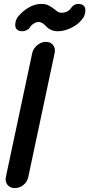

<svg xmlns="http://www.w3.org/2000/svg" viewBox="-20 -948 454 977"><path d="M190 -928Q212 -928 226 -921Q240 -914 251 -905.5Q262 -897 271.5 -890Q281 -883 294 -883Q306 -883 319.5 -888.5Q333 -894 342 -908Q357 -928 377 -928Q422 -928 413 -881Q411 -873 408 -865.5Q405 -858 397 -850H398Q375 -821 340 -805Q305 -789 275 -789Q237 -789 214 -815Q197 -833 181 -836Q167 -837 152.5 -828.5Q138 -820 129 -804Q112 -789 95 -789Q50 -789 59 -836Q61 -844 64.5 -851.5Q68 -859 75 -867Q96 -892 126.5 -910Q157 -928 190 -928ZM144 -678Q149 -701 169.5 -718Q190 -735 213 -735Q238 -735 250.5 -718Q263 -701 258 -678L124 -48Q119 -23 99.5 -7Q80 9 55 9Q32 9 18.5 -7Q5 -23 10 -48Z"/></svg>

Font: VDS
Style: Bold Italic
Weight: 700
Designer: artmaker
Foundry: artmaker
Version: Version 1.000 2009 initial release